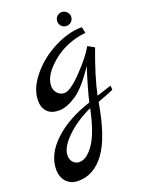

<svg xmlns="http://www.w3.org/2000/svg" viewBox="-163 -570 765 1029"><g transform="rotate(-20 219.5 -55.5)"><path d="M436 -36 437 -12Q427 -6 346 24Q314 215 252 300Q190 385 100 385Q58 385 33 358Q8 331 8 288Q8 202 87 127.5Q166 53 298 10Q313 -57 352 -179Q285 -77 230.5 -41Q176 -5 132 -5Q88 -5 65.5 -29Q43 -53 43 -93Q43 -159 98 -227.5Q153 -296 236.5 -339.5Q320 -383 398 -383L406 -348Q295 -336 215.5 -270Q136 -204 136 -143Q136 -117 152 -100Q168 -83 191 -83Q225 -83 294 -155Q363 -227 391 -278L428 -257Q373 -110 352 -9ZM292 40Q205 80 148 136Q91 192 91 238Q91 262 105 277Q119 292 140 292Q182 292 223 233Q264 174 292 40ZM324.5 -417Q308 -417 296.5 -428.5Q285 -440 285 -456.5Q285 -473 296.5 -484.5Q308 -496 324 -496Q340 -496 352 -484Q364 -472 364 -456Q364 -440 352.5 -428.5Q341 -417 324.5 -417Z"/></g></svg>

Font: Marck Script
Style: Regular
Weight: 400
Designer: Denis Masharov, Marck Fogel
Foundry: Denis Masharov
Version: Version 1.002